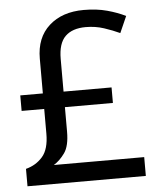

<svg xmlns="http://www.w3.org/2000/svg" viewBox="-52 -768 676 813"><g transform="rotate(-5 286.0 -361.5)"><path d="M334 -723Q389 -723 433 -711Q477 -699 511 -682L480 -612Q450 -626 413.5 -638Q377 -650 336 -650Q279 -650 249 -620.5Q219 -591 219 -525V-386H423V-320H219V-216Q219 -155 198 -125.5Q177 -96 151 -80H535V0H32V-74Q75 -85 103 -117Q131 -149 131 -215V-320H35V-386H131V-534Q131 -623 186.5 -673Q242 -723 334 -723Z"/></g></svg>

Font: Noto Znamenny Musical Notation
Style: Regular
Weight: 400
Version: Version 1.003; ttfautohint (v1.8.4.7-5d5b)